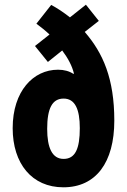

<svg xmlns="http://www.w3.org/2000/svg" viewBox="-20 -788 542 818"><path d="M198 -767 135 -687C154 -673 173 -658 191 -641L129 -592L184 -524L245 -573C269 -541 287 -508 295 -475L293 -473C275 -485 253 -491 227 -491C122 -491 34 -400 34 -242C34 -91 116 10 250 10C389 10 467 -96 467 -274C467 -453 419 -562 341 -652L401 -699L346 -768L278 -714C250 -736 223 -754 198 -767ZM251 -368C300 -368 320 -322 320 -242C320 -155 301 -111 251 -111C202 -111 181 -159 181 -239C181 -327 203 -368 251 -368Z"/></svg>

Font: Noto Sans Lao UI ExtCond ExtBd
Style: Regular
Weight: 800
Width: 2
Designer: Monotype Design Team
Foundry: Monotype Imaging Inc.
Version: Version 2.000